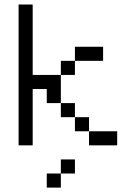

<svg xmlns="http://www.w3.org/2000/svg" viewBox="-20 -645 602 852"><path d="M62.5 -625V0H125V-250H187.5V-187.5H250V-312.5H125V-625ZM187.5 187.5H250V125H187.5ZM250 125H312.5V62.5H250ZM250 -125H312.5V-187.5H250ZM250 -312.5H312.5V-375H250ZM312.5 -62.5H375V-125H312.5ZM312.5 -375H437.5V-437.5H312.5ZM375 0H500V-62.5H375Z"/></svg>

Font: ChillMoonMono
Style: Regular
Weight: 400
Designer: Warren2060
Foundry: ChillType
Version: Version 1.000;Glyphs 3.1.1 (3135)